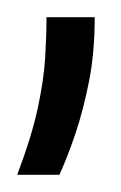

<svg xmlns="http://www.w3.org/2000/svg" viewBox="-37 -73 141 223"><path d="M-17 130Q0 85 7 52Q14 19 15.5 -6.5Q17 -32 17 -53H73Q73 -12 66.5 21Q60 54 51 81Q42 108 32 130Z"/></svg>

Font: Bricolage Grotesque 24pt Condensed ExtraLight
Style: Regular
Weight: 250
Width: 3
Designer: Mathieu Triay
Foundry: Atelier Triay
Version: Version 1.001;gftools[0.9.33.dev8+g029e19f]